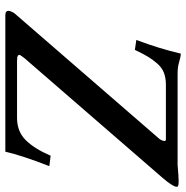

<svg xmlns="http://www.w3.org/2000/svg" viewBox="-9 -689 698 720"><g transform="rotate(90 340.0 -329.0)"><path d="M548.8 0H37.1Q28.3 0 24.2 -3.4Q20 -6.8 21 -15.1Q24.9 -29.3 33.2 -38.1L502 -579.1Q514.6 -600.1 503.9 -602.1H297.9Q272 -602.1 252.4 -594.5Q232.9 -586.9 217.5 -568.8Q202.1 -550.8 192.1 -533.9Q182.1 -517.1 167 -485.8L129.9 -491.2Q162.1 -577.1 181.2 -658.2Q195.3 -657.2 213.1 -651.6Q231 -646 256.8 -646H599.1Q640.1 -649.9 660.2 -649.9Q673.3 -649.9 677.2 -647.9Q681.2 -646 680.2 -640.1Q677.2 -625 647.9 -590.8L198.2 -71.8Q189.5 -60.5 186.8 -55.7Q184.1 -50.8 188.5 -47.4Q192.9 -43.9 208 -43.9H421.9Q472.7 -43.9 504.9 -75.9Q537.1 -107.9 564 -169.9L603 -165Q563 -62 548.8 0Z"/></g></svg>

Font: Linux Libertine
Style: Semibold Italic
Weight: 600
Italic angle: -11.5°
Designer: Philipp H. Poll
Foundry: Philipp H. Poll
Version: Version 5.1.2 ; ttfautohint (v0.9)